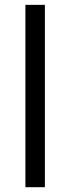

<svg xmlns="http://www.w3.org/2000/svg" viewBox="-20 -780 293 800"><path d="M167 0H85.9V-759.8H167Z"/></svg>

Font: f06900794
Style: Regular
Weight: 400
Foundry: Ascender Corporation
Version: Version 1.10